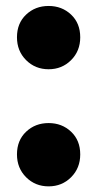

<svg xmlns="http://www.w3.org/2000/svg" viewBox="-20 -717 331 654"><path d="M37.8 -590Q37.8 -637.8 68.9 -667.2Q100 -696.7 145.6 -696.7Q191.1 -696.7 222.2 -667.2Q253.3 -637.8 253.3 -590Q253.3 -543.3 222.2 -512.2Q191.1 -481.1 145.6 -481.1Q100 -481.1 68.9 -512.2Q37.8 -543.3 37.8 -590ZM37.8 -191.1Q37.8 -238.9 68.9 -268.3Q100 -297.8 145.6 -297.8Q191.1 -297.8 222.2 -268.3Q253.3 -238.9 253.3 -191.1Q253.3 -144.4 222.2 -113.3Q191.1 -82.2 145.6 -82.2Q100 -82.2 68.9 -113.3Q37.8 -144.4 37.8 -191.1Z"/></svg>

Font: Paperlogy 8 ExtraBold
Style: Regular
Weight: 800
Designer: redesigned by Lee Juim, glyphs from Gmarket Sans & Montserrat
Foundry: PT&
Version: Version 1.001